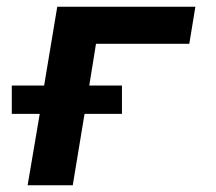

<svg xmlns="http://www.w3.org/2000/svg" viewBox="-20 -550 640 570"><path d="M62 0 98 -212H15V-296H111L150 -530H560L542 -420H265L245 -296H342V-212H231L196 0Z"/></svg>

Font: Iosevka Curly XBdExObl
Style: Regular
Weight: 800
Width: 7
Italic angle: -9°
Monospace: yes
Designer: Belleve Invis
Foundry: Belleve Invis
Version: Version 11.1.0; ttfautohint (v1.8.3)